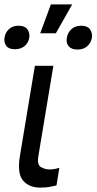

<svg xmlns="http://www.w3.org/2000/svg" viewBox="-39 -844 438 871"><path d="M119.3 -545.5H203.1L134.9 -134.9Q128.6 -96.6 146.8 -85.9Q165.1 -75.3 187.5 -75.3Q198.2 -75.3 210.9 -77.8Q223.7 -80.3 230.1 -82.4L217.3 -2.8Q205.6 0.4 187.3 3.7Q169 7.1 143.5 7.1Q93.4 7.1 65.9 -24.5Q38.4 -56.1 51.1 -134.9ZM143.5 -693.2 191.8 -823.9H288.4L214.5 -693.2ZM264.2 -671.9Q267.4 -695.3 284.6 -711.3Q301.8 -727.3 329.5 -727.3Q357.2 -727.3 369.1 -711.3Q381 -695.3 377.8 -671.9Q373.6 -649.5 356.9 -634.4Q340.2 -619.3 312.5 -619.3Q284.8 -619.3 272.4 -634.4Q259.9 -649.5 264.2 -671.9ZM-18.5 -673.3Q-15.3 -695.7 1.2 -711.5Q17.8 -727.3 45.5 -727.3Q73.2 -727.3 85 -711.5Q96.9 -695.7 93.8 -673.3Q90.6 -650.9 73.3 -635.8Q56.1 -620.7 28.4 -620.7Q0.7 -620.7 -10.5 -635.8Q-21.7 -650.9 -18.5 -673.3Z"/></svg>

Font: Inter UI
Style: Italic
Weight: 400
Italic angle: -9.39999°
Designer: Rasmus Andersson
Foundry: rsms
Version: 3.2;8d6f07862